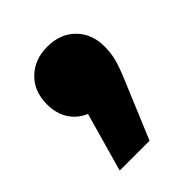

<svg xmlns="http://www.w3.org/2000/svg" viewBox="-126 -306 556 556"><g transform="rotate(-45 152.0 -28.0)"><path d="M271.1 -111.1Q271.1 -86.7 265 -62.2Q258.9 -37.8 237.8 11.1L170 173.3H47.8L98.9 -7.8Q68.9 -20 51.7 -46.7Q34.4 -73.3 34.4 -111.1Q34.4 -164.4 67.8 -196.7Q101.1 -228.9 153.3 -228.9Q205.6 -228.9 238.3 -196.7Q271.1 -164.4 271.1 -111.1Z"/></g></svg>

Font: Paperlogy 9 Black
Style: Regular
Weight: 900
Designer: redesigned by Lee Juim, glyphs from Gmarket Sans & Montserrat
Foundry: PT&
Version: Version 1.001